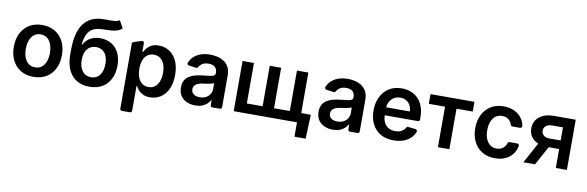

<svg xmlns="http://www.w3.org/2000/svg" viewBox="-59 -1298 6280 2054"><g transform="rotate(10 3081.0 -271.0)"><path d="M42.6 -270.6Q42.6 -355.1 74.8 -418.7Q106.9 -482.2 165.5 -517.4Q224.1 -552.6 304 -552.6Q383.9 -552.6 442.5 -517.4Q501.1 -482.2 533.2 -418.7Q565.3 -355.1 565.3 -270.6Q565.3 -186.1 533.2 -122.9Q501.1 -59.7 442.5 -24.5Q383.9 10.7 304 10.7Q224.1 10.7 165.5 -24.5Q106.9 -59.7 74.8 -122.9Q42.6 -186.1 42.6 -270.6ZM435 -271Q435 -321 420.6 -361.7Q406.2 -402.3 377.1 -426.5Q348 -450.6 304.7 -450.6Q260.3 -450.6 231 -426.5Q201.7 -402.3 187.3 -361.7Q172.9 -321 172.9 -271Q172.9 -221.2 187.3 -180.8Q201.7 -140.3 231 -116.3Q260.3 -92.3 304.7 -92.3Q348 -92.3 377.1 -116.3Q406.2 -140.3 420.6 -180.8Q435 -221.2 435 -271Z M651.6 -294.4V-343.4Q651.6 -535.9 723.4 -630.7Q795.1 -725.5 936.1 -727.3Q978 -728 1011.2 -727.6Q1044.4 -727.3 1069.2 -730.8Q1094.1 -734.4 1111.2 -747.2L1155.9 -664.1Q1132.1 -643.5 1102.6 -634.2Q1073.2 -625 1033.6 -622.3Q994 -619.7 939.6 -618.6Q878.6 -617.2 839.8 -595.5Q801.1 -573.9 780.5 -530Q759.9 -486.2 753.6 -418.3H759.6Q785.2 -468.4 831.3 -494.7Q877.5 -521 939.6 -521Q1007.5 -521 1059.5 -490.6Q1111.5 -460.2 1140.8 -402.7Q1170.1 -345.2 1170.1 -263.5Q1170.1 -179.3 1138.5 -117.7Q1106.9 -56.1 1048.8 -22.7Q990.8 10.7 911.2 10.7Q832 10.7 773.6 -24Q715.2 -58.6 683.4 -126.6Q651.6 -194.6 651.6 -294.4ZM1039.8 -259.9Q1039.8 -310.7 1024.1 -346.4Q1008.5 -382.1 979.8 -400.9Q951 -419.7 911.2 -419.7Q881.4 -419.7 857.6 -409.1Q833.8 -398.4 817.1 -377.8Q800.4 -357.2 791.5 -327.8Q782.7 -298.3 782 -259.9Q782 -182.9 816.8 -137.6Q851.6 -92.3 911.9 -92.3Q951.3 -92.3 980.1 -112.7Q1008.9 -133.2 1024.3 -170.8Q1039.8 -208.5 1039.8 -259.9Z M1279.8 183.9V-521.7Q1279.8 -528.4 1283.7 -533.7Q1287.6 -539.1 1294 -541.2L1378.9 -569.2Q1382.1 -570.3 1385.7 -570.3Q1394.2 -570.3 1400.2 -564.3Q1406.2 -558.2 1406.2 -549.7V-455.3H1413.7Q1424.4 -476.2 1441.8 -497.5Q1459.5 -519.9 1490.8 -536.6Q1521.7 -552.6 1569.6 -552.6Q1632.8 -552.6 1683.9 -520.6Q1734.7 -488.3 1764.9 -425.8Q1794.7 -362.9 1794.7 -272Q1794.7 -182.5 1765.3 -119.3Q1736.2 -56.8 1685 -23.4Q1634.6 9.6 1570 9.6Q1523.4 9.6 1492.2 -6Q1462 -21 1442.8 -43.7Q1423.7 -66.8 1413.7 -85.9H1408.4V183.9Q1408.4 192.5 1402.3 198.5Q1396.3 204.5 1387.8 204.5H1300.8Q1291.9 204.5 1285.9 198.5Q1279.8 192.5 1279.8 183.9ZM1421.2 -180Q1436.1 -140.3 1464.8 -117.9Q1493.3 -95.9 1534.1 -95.9Q1577.1 -95.9 1605.5 -118.6Q1634.2 -141.7 1649.1 -181.5Q1663.7 -221.9 1663.7 -272.7Q1663.7 -323.2 1649.1 -362.9Q1634.9 -402 1605.8 -424.7Q1577.1 -447.1 1534.1 -447.1Q1492.5 -447.1 1464.1 -425.4Q1435 -403.4 1420.8 -364.7Q1405.9 -326 1405.9 -272.7Q1405.9 -219.5 1421.2 -180Z M1968 -7.8Q1926.5 -26.6 1902.7 -62.9Q1878.9 -99.4 1878.9 -153.1Q1878.9 -199.2 1896 -229.4Q1913 -259.9 1942.5 -277.7Q1972.3 -296.2 2008.9 -305Q2046.2 -314.6 2085.9 -318.9Q2129.6 -323.2 2163.7 -328.1Q2193.2 -331.7 2207 -340.9Q2220.9 -349.4 2220.9 -367.9V-370Q2220.9 -410.2 2197.1 -432.2Q2172.9 -454.2 2128.6 -454.2Q2081 -454.2 2053.6 -433.6Q2033.4 -418.7 2022.4 -398.1Q2019.2 -392.4 2013.3 -389.4Q2007.5 -386.4 2001.1 -387.1L1921.5 -398.4Q1913.7 -399.5 1908.6 -405.5Q1903.4 -411.6 1903.4 -419Q1903.4 -422.6 1905.2 -427.2Q1920.1 -461.6 1943.5 -485.4Q1976.9 -519.2 2023.4 -535.5Q2070.3 -552.6 2127.8 -552.6Q2166.2 -552.6 2206.3 -543.3Q2244.3 -534.4 2277.7 -513.1Q2310 -491.5 2329.5 -455.6Q2349.4 -419 2349.4 -365.1V-20.6Q2349.4 -12.1 2343.2 -6Q2337 0 2328.5 0H2246.4Q2237.9 0 2231.9 -6Q2225.9 -12.1 2225.9 -20.6V-74.9H2221.6Q2210.2 -52.6 2188.6 -32.7Q2166.9 -12.8 2135.7 -0.7Q2103.7 11 2061.4 11Q2009.9 11 1968 -7.8ZM2028.8 -101.6Q2054.3 -83.5 2094.8 -83.5Q2132.8 -83.5 2161.9 -99.1Q2190.3 -114.7 2205.6 -139.9Q2221.2 -165.8 2221.2 -195.7V-259.9Q2214.5 -254.6 2200.6 -250.7Q2186.4 -246.4 2168.7 -243.3L2133.5 -237.6L2103.3 -233.3Q2074.2 -229.4 2051.8 -220.5Q2028.4 -211.3 2016 -195.7Q2002.8 -180.4 2002.8 -155.2Q2002.8 -119.7 2028.8 -101.6Z M2479 -545.5H2603V-105.8H2774.5V-545.5H2898.4V-105.8H3070V-545.5H3193.9V-105.5H3298.3L3287.6 156.2H3166.5V0H2479Z M3463.1 -7.8Q3421.5 -26.6 3397.7 -62.9Q3373.9 -99.4 3373.9 -153.1Q3373.9 -199.2 3391 -229.4Q3408 -259.9 3437.5 -277.7Q3467.3 -296.2 3503.9 -305Q3541.2 -314.6 3581 -318.9Q3624.6 -323.2 3658.7 -328.1Q3688.2 -331.7 3702.1 -340.9Q3715.9 -349.4 3715.9 -367.9V-370Q3715.9 -410.2 3692.1 -432.2Q3668 -454.2 3623.6 -454.2Q3576 -454.2 3548.7 -433.6Q3528.4 -418.7 3517.4 -398.1Q3514.2 -392.4 3508.3 -389.4Q3502.5 -386.4 3496.1 -387.1L3416.5 -398.4Q3408.7 -399.5 3403.6 -405.5Q3398.4 -411.6 3398.4 -419Q3398.4 -422.6 3400.2 -427.2Q3415.1 -461.6 3438.6 -485.4Q3471.9 -519.2 3518.5 -535.5Q3565.3 -552.6 3622.9 -552.6Q3661.2 -552.6 3701.3 -543.3Q3739.3 -534.4 3772.7 -513.1Q3805 -491.5 3824.6 -455.6Q3844.5 -419 3844.5 -365.1V-20.6Q3844.5 -12.1 3838.2 -6Q3832 0 3823.5 0H3741.5Q3733 0 3726.9 -6Q3720.9 -12.1 3720.9 -20.6V-74.9H3716.6Q3705.3 -52.6 3683.6 -32.7Q3661.9 -12.8 3630.7 -0.7Q3598.7 11 3556.5 11Q3505 11 3463.1 -7.8ZM3523.8 -101.6Q3549.4 -83.5 3589.8 -83.5Q3627.8 -83.5 3657 -99.1Q3685.4 -114.7 3700.6 -139.9Q3716.3 -165.8 3716.3 -195.7V-259.9Q3709.5 -254.6 3695.7 -250.7Q3681.5 -246.4 3663.7 -243.3L3628.6 -237.6L3598.4 -233.3Q3569.2 -229.4 3546.9 -220.5Q3523.4 -211.3 3511 -195.7Q3497.9 -180.4 3497.9 -155.2Q3497.9 -119.7 3523.8 -101.6Z M4074.2 -23.4Q4014.6 -58.2 3982.6 -120.7Q3950.6 -184.3 3950.6 -269.5Q3950.6 -354 3983 -417.3Q4015.3 -481.5 4072.8 -517Q4130.7 -552.6 4208.8 -552.6Q4259.2 -552.6 4304.3 -536.6Q4349.4 -519.9 4383.9 -486.5Q4418.3 -453.1 4438.2 -400.6Q4458.1 -348.4 4458.1 -277V-258.2Q4458.1 -249.6 4452.1 -243.6Q4446 -237.6 4437.5 -237.6H4078.1Q4078.8 -191.8 4095.5 -159.4Q4113.3 -125 4144.2 -107.2Q4175.8 -89.5 4217.3 -89.5Q4245.7 -89.5 4268.1 -97.3Q4291.2 -105.8 4307.5 -121.1Q4320 -133.2 4327.1 -147Q4329.9 -152.7 4335.8 -155.7Q4341.6 -158.7 4348 -158L4427.9 -149.1Q4436.1 -148.4 4441.2 -142.4Q4446.4 -136.4 4446.4 -128.6Q4446.4 -124.3 4445 -121.1Q4432.9 -89.5 4409.8 -63.2Q4377.8 -28.1 4328.5 -8.5Q4279.1 10.7 4215.6 10.7Q4133.5 10.7 4074.2 -23.4ZM4334.9 -324.2Q4334.2 -361.2 4318.9 -389.9Q4303.6 -419 4275.6 -435.7Q4247.2 -452.4 4210.6 -452.4Q4171.5 -452.4 4141.3 -433.6Q4111.9 -414.8 4095.2 -383.9Q4080.6 -356.9 4078.5 -324.2Z M4697.4 -440H4521V-545.5H4998.2V-440H4821.7V0H4697.4Z M5176.5 -25.2Q5118.3 -60.7 5086.6 -124.3Q5055 -188.2 5055 -270.6Q5055 -354 5087 -417.3Q5119 -481.5 5177.6 -517Q5235.4 -552.6 5315.7 -552.6Q5381.4 -552.6 5433.6 -528.4Q5485.4 -503.6 5515.3 -459.5Q5539.4 -425.1 5547.2 -380.7Q5547.6 -379.6 5547.6 -377.1Q5547.6 -369 5541.5 -362.7Q5535.5 -356.5 5526.6 -356.5H5443.5Q5436.8 -356.5 5431.3 -360.6Q5425.8 -364.7 5423.7 -371.1Q5414.8 -400.6 5392 -422.6Q5363.6 -448.9 5317.5 -448.9Q5278.1 -448.9 5248.2 -427.6Q5218.7 -407 5202.1 -367.2Q5185.4 -327.4 5185.4 -272.7Q5185.4 -216.3 5201.7 -176.8Q5218 -137.1 5247.9 -115.4Q5277.3 -94.1 5317.5 -94.1Q5346.2 -94.1 5368.6 -105.1Q5391 -115.8 5406.2 -136.4Q5418 -152.7 5423.7 -171.5Q5425.4 -178.3 5430.9 -182.4Q5436.4 -186.4 5443.5 -186.4H5526.6Q5535.2 -186.4 5541.2 -180.4Q5547.2 -174.4 5547.2 -165.8Q5547.2 -163.4 5546.9 -161.9Q5539.1 -119 5516 -83.8Q5487.2 -40.1 5435.7 -14.2Q5385.7 10.7 5316.4 10.7Q5234.7 10.7 5176.5 -25.2Z M5978 -441.1H5861.5Q5817.1 -441.1 5793.3 -420.5Q5769.5 -399.9 5769.9 -369.3Q5769.5 -338.8 5792.3 -318.9Q5815 -299 5857.2 -299H6018.5V-205.3H5857.2Q5791.9 -205.3 5744.3 -225.9Q5696.7 -246.4 5671.2 -284.1Q5645.6 -321.7 5645.6 -372.2Q5645.6 -424.7 5671.7 -463.6Q5697.8 -502.5 5746.3 -524Q5794.7 -545.5 5861.5 -545.5H6098.4V0H5978ZM5778.1 -279.8H5904.8L5752.1 0H5625.7Z"/></g></svg>

Font: DeltaSans SemiBold
Style: Regular
Weight: 600
Designer: Rasmus Andersson
Foundry: rsms
Version: Version 3.012